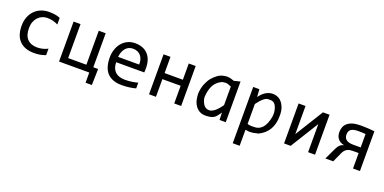

<svg xmlns="http://www.w3.org/2000/svg" viewBox="-13 -1257 4423 2213"><g transform="rotate(20 2199.0 -150.0)"><path d="M459 -18.1Q425.8 -5.4 390.9 0.7Q356 6.8 318.8 6.8Q202.6 6.8 139.9 -56.4Q77.1 -119.6 77.1 -240.7Q77.1 -299.3 95.2 -346.7Q113.3 -394 146 -428Q178.7 -461.9 224.1 -480.2Q269.5 -498.5 324.2 -498.5Q362.3 -498.5 395.5 -493.2Q428.7 -487.8 459 -475.6V-394Q427.2 -410.6 394.3 -418.5Q361.3 -426.3 326.2 -426.3Q293.5 -426.3 264.4 -413.6Q235.4 -400.9 213.4 -377.4Q191.4 -354 178.7 -320.3Q166 -286.6 166 -243.7Q166 -154.8 209.2 -110.4Q252.4 -65.9 329.1 -65.9Q363.8 -65.9 396.2 -74Q428.7 -82 459 -97.7Z M1076.7 -73.2 1071.8 125H994.6V0H624V-490.2H709V-73.2H932.6V-490.2H1017.6V-73.2Z M1591.8 -271Q1591.8 -252.9 1591.3 -240.7Q1590.8 -228.5 1589.8 -217.8H1245.6Q1245.6 -142.6 1287.6 -102.3Q1329.6 -62 1408.7 -62Q1430.2 -62 1451.7 -63.7Q1473.1 -65.4 1493.2 -68.4Q1513.2 -71.3 1531.5 -75Q1549.8 -78.6 1565.4 -83V-13.2Q1530.8 -3.4 1487.1 2.7Q1443.4 8.8 1396.5 8.8Q1333.5 8.8 1288.1 -8.3Q1242.7 -25.4 1213.6 -57.9Q1184.6 -90.3 1170.7 -137.5Q1156.7 -184.6 1156.7 -244.1Q1156.7 -295.9 1171.6 -342Q1186.5 -388.2 1215.1 -423.1Q1243.7 -458 1285.2 -478.5Q1326.7 -499 1379.4 -499Q1430.7 -499 1470.2 -482.9Q1509.8 -466.8 1536.9 -437.3Q1564 -407.7 1577.9 -365.5Q1591.8 -323.2 1591.8 -271ZM1503.4 -283.2Q1504.9 -315.9 1497.1 -343Q1489.3 -370.1 1472.9 -389.6Q1456.5 -409.2 1432.1 -420.2Q1407.7 -431.2 1375.5 -431.2Q1347.7 -431.2 1324.7 -420.4Q1301.8 -409.7 1285.2 -390.1Q1268.6 -370.6 1258.3 -343.3Q1248 -315.9 1245.6 -283.2Z M2121.6 0H2036.6V-216.8H1812.5V0H1727.5V-490.2H1812.5V-291H2036.6V-490.2H2121.6Z M2343.8 -232.9Q2336.4 -187.5 2344 -160.6Q2351.6 -133.8 2364 -111.1Q2376.5 -88.4 2395.3 -76.2Q2414.1 -64 2439.5 -64Q2471.7 -64 2507.6 -92.8Q2543.5 -121.6 2583 -178.2V-405.8Q2563.5 -415 2539.6 -422.4Q2515.6 -429.7 2477.1 -422.9Q2425.3 -403.3 2391.1 -359.6Q2356.9 -315.9 2343.8 -232.9ZM2588.9 -89.8Q2579.1 -72.3 2552.7 -40.5Q2518.1 8.8 2422.4 8.8Q2379.4 8.8 2347.7 -8.8Q2315.9 -26.4 2294.7 -58.6Q2273.4 -90.8 2265.6 -128.2Q2257.8 -165.5 2256.8 -201.2Q2260.7 -270 2282.2 -321.8Q2303.7 -373.5 2328.9 -404.1Q2354 -434.6 2392.3 -463.9Q2430.7 -493.2 2499 -500Q2531.7 -499 2548.8 -493.7Q2565.9 -488.3 2593.3 -480L2668.5 -499V0H2592.3L2590.3 -65.9Z M2912.1 3.9V200.2H2827.1V-490.2H2902.8L2908.2 -408.2L2908.7 -397L2911.6 -399.9Q2980.5 -493.2 3068.4 -493.2Q3176.8 -493.2 3218.3 -369.6Q3228.5 -330.1 3228.5 -296.4V-279.8Q3228.5 -84 3068.4 -6.3Q3008.3 10.3 2961.4 10.3H2958Q2922.4 5.4 2912.1 3.9ZM2912.1 -312V-67.9Q2921.9 -62 2955.1 -59.6H2995.1Q3118.7 -59.6 3151.4 -239.7Q3154.8 -254.4 3154.8 -293V-296.4Q3139.2 -416.5 3068.4 -416.5H3038.1Q2988.3 -416.5 2912.1 -312Z M3468.8 -490.2V-145L3682.6 -490.2H3763.7V0H3678.7V-345.2L3464.8 0H3383.8V-490.2Z M3957.5 -141.6Q3973.6 -175.8 3992.9 -193.4Q4012.2 -210.9 4041.5 -216.8Q4010.7 -222.7 3990.7 -235.8Q3970.7 -249 3958.7 -266.4Q3946.8 -283.7 3942.1 -303.2Q3937.5 -322.8 3937.5 -341.8Q3937.5 -374 3948.2 -402.3Q3959 -430.7 3982.9 -451.7Q4006.8 -472.7 4045.7 -484.9Q4084.5 -497.1 4156.7 -497.1Q4197.3 -497.1 4236.8 -494.4Q4276.4 -491.7 4314.5 -487.8V0H4229.5V-189.9H4155.8Q4138.7 -189.9 4120.8 -186.8Q4103 -183.6 4088.4 -175Q4073.7 -166.5 4061.8 -152.8Q4049.8 -139.2 4040.5 -118.2L3986.8 0H3890.6ZM4024.4 -342.8Q4024.4 -300.8 4053 -279.8Q4081.5 -258.8 4137.7 -258.8H4229.5V-422.9Q4208.5 -424.8 4189 -425.8Q4169.4 -426.8 4147.9 -426.8Q4106 -426.8 4084 -421.1Q4062 -415.5 4049.3 -405Q4036.6 -394.5 4030.5 -379.4Q4024.4 -364.3 4024.4 -342.8Z"/></g></svg>

Font: Code New Roman
Style: Regular
Weight: 400
Monospace: yes
Designer: Sam Radian
Foundry: Code New Roman
Version: Version 2.00 November 29, 2014